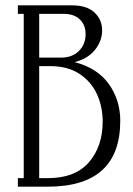

<svg xmlns="http://www.w3.org/2000/svg" viewBox="-20 -700 499 720"><path d="M47 0V-32H69V-648H47V-680H249Q306 -680 334.5 -653Q363 -626 363 -586Q363 -547 336.5 -513.5Q310 -480 260 -467Q345 -445 388 -385Q431 -325 431 -247Q431 0 159 0ZM159 -32Q262 -32 313.5 -91.5Q365 -151 365 -244Q365 -300 343.5 -347Q322 -394 278 -423Q234 -452 169 -452H127V-32ZM209 -484Q251 -484 276 -509Q301 -534 301 -572Q301 -606 279.5 -627Q258 -648 219 -648H127V-484Z"/></svg>

Font: Margherita Variable
Style: Regular
Weight: 400
Designer: James Puckett
Foundry: Dunwich Type Founders
Version: Version 1.008